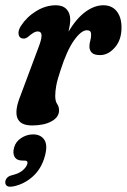

<svg xmlns="http://www.w3.org/2000/svg" viewBox="-39 -468 482 730"><path d="M48.5 -321.5Q34.5 -322.5 31.8 -337Q29 -351.5 40.5 -369.5Q63 -404 99 -426Q135 -448 173.5 -448Q199.5 -448 213.8 -433.2Q228 -418.5 228 -393Q228 -375.5 221.5 -348Q252.5 -399 286.5 -423.5Q320.5 -448 354 -448Q386.5 -448 404.8 -425.2Q423 -402.5 423 -363Q423 -316.5 397.8 -287.5Q372.5 -258.5 341.5 -258.5Q319 -258.5 310 -267.8Q301 -277 301 -290.5Q301 -302.5 304.2 -313Q307.5 -323.5 307.5 -337.5Q307.5 -353 291.5 -353Q270 -353 242.8 -315Q215.5 -277 191 -200.5Q178.5 -163 174.8 -141.8Q171 -120.5 171 -103.5Q171 -83 178.2 -72.8Q185.5 -62.5 185.5 -48.5Q185.5 -22.5 157 -6.8Q128.5 9 83 9Q-7.5 9 39.5 -106L106.5 -285.5Q120 -320 119 -334.2Q118 -348.5 104 -348.5Q97 -348.5 88.8 -343.8Q80.5 -339 66.5 -327Q56.5 -320 48.5 -321.5ZM46.5 142.5Q25 142.5 16.8 128.8Q8.5 115 14.5 93Q20.5 70.5 41.5 56.8Q62.5 43 87 43Q115.5 43 129.2 63Q143 83 132 124Q119.5 172 86.8 202Q54 232 12.5 240.5Q-5.5 244 -12.5 238.8Q-19.5 233.5 -19 224Q-18.5 215.5 -12.2 208.2Q-6 201 7.5 198Q35 191 48.2 179Q61.5 167 65 155Q68 142.5 54.5 142.5Z"/></svg>

Font: Fraunces 144pt S100 SemiBold
Style: Italic
Weight: 600
Italic angle: -16°
Version: Version 1.000; ttfautohint (v1.8.3)